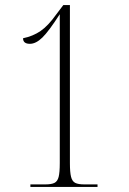

<svg xmlns="http://www.w3.org/2000/svg" viewBox="-20 -738 508 758"><path d="M100 0V-10H159Q183 -10 195 -16Q207 -22 211.5 -39.5Q216 -57 216 -94V-682Q173 -615 147.5 -590Q122 -565 98 -565Q71 -565 71 -587Q110 -595 140 -615.5Q170 -636 202 -681L230 -718H256V-94Q256 -58 260.5 -40Q265 -22 277 -16Q289 -10 313 -10H365V0Z"/></svg>

Font: Noto Serif Display Condensed ExtraLight
Style: Regular
Weight: 200
Width: 3
Designer: Monotype Design Team
Foundry: Monotype Imaging Inc.
Version: Version 2.009